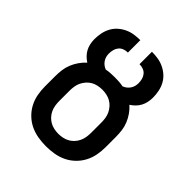

<svg xmlns="http://www.w3.org/2000/svg" viewBox="-203 -867 1006 1006"><g transform="rotate(45 300.0 -363.5)"><path d="M300 8Q270 8 240.5 3Q211 -2 184.5 -14.5Q158 -27 136 -48Q114 -69 100 -95.5Q86 -122 80.5 -151Q75 -180 75 -210V-285Q75 -309 78 -332.5Q81 -356 90 -378Q99 -400 112.5 -419.5Q126 -439 144 -455Q130 -464 118 -476Q106 -488 98 -503Q90 -518 86.5 -535Q83 -552 83 -569Q83 -592 87.5 -614.5Q92 -637 102.5 -657Q113 -677 130 -692.5Q147 -708 168 -718Q189 -728 211.5 -731.5Q234 -735 257 -735V-643Q242 -643 228.5 -638Q215 -633 206 -622Q197 -611 193.5 -597Q190 -583 190 -569Q190 -557 193 -546Q196 -535 202.5 -525.5Q209 -516 218 -509Q227 -502 238 -498Q253 -501 268.5 -502Q284 -503 300 -503Q316 -503 331.5 -502Q347 -501 362 -498Q373 -502 382 -509Q391 -516 397.5 -525.5Q404 -535 407 -546Q410 -557 410 -569Q410 -583 406.5 -597Q403 -611 394 -622Q385 -633 371.5 -638Q358 -643 343 -643V-735Q366 -735 388.5 -731.5Q411 -728 432 -718Q453 -708 470 -692.5Q487 -677 497.5 -657Q508 -637 512.5 -614.5Q517 -592 517 -569Q517 -552 513.5 -535Q510 -518 502 -503Q494 -488 482 -476Q470 -464 456 -455Q474 -439 487.5 -419.5Q501 -400 510 -378Q519 -356 522 -332.5Q525 -309 525 -285V-210Q525 -180 519.5 -151Q514 -122 500 -95.5Q486 -69 464 -48Q442 -27 415.5 -14.5Q389 -2 359.5 3Q330 8 300 8ZM300 -84Q316 -84 332.5 -87.5Q349 -91 363 -99Q377 -107 388 -119Q399 -131 406 -146Q413 -161 415.5 -177.5Q418 -194 418 -210V-285Q418 -301 415.5 -317.5Q413 -334 406 -348.5Q399 -363 388 -375.5Q377 -388 363 -396Q349 -404 332.5 -407.5Q316 -411 300 -411Q284 -411 267.5 -407.5Q251 -404 237 -396Q223 -388 212 -375.5Q201 -363 194 -348.5Q187 -334 184.5 -317.5Q182 -301 182 -285V-210Q182 -194 184.5 -177.5Q187 -161 194 -146Q201 -131 212 -119Q223 -107 237 -99Q251 -91 267.5 -87.5Q284 -84 300 -84Z"/></g></svg>

Font: Iosevka Aile Semibold
Style: Regular
Weight: 600
Designer: Belleve Invis
Foundry: Belleve Invis
Version: Version 31.1.0; ttfautohint (v1.8.4)